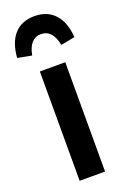

<svg xmlns="http://www.w3.org/2000/svg" viewBox="-169 -824 576 873"><g transform="rotate(-20 119.5 -387.0)"><path d="M180 -529V0H57V-529ZM258 -622 190 -609Q175 -687 119 -687Q64 -687 49 -609L-19 -622Q-14 -695 21.5 -734.5Q57 -774 119 -774Q181 -774 217 -734.5Q253 -695 258 -622Z"/></g></svg>

Font: Fira Sans Extra Condensed Medium
Style: Regular
Weight: 500
Width: 1
Designer: Carrois Corporate & Edenspiekermann AG
Foundry: Carrois Corporate GbR & Edenspiekermann AG
Version: Version 4.203